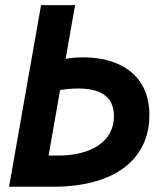

<svg xmlns="http://www.w3.org/2000/svg" viewBox="-20 -713 626 733"><path d="M180.7 0C415.5 0 550.3 -102.1 550.3 -274.4C550.3 -422.4 443.4 -494.1 296.9 -494.1C272 -494.1 250 -491.7 230.5 -488.3L266.6 -693.4H136.7L14.6 0ZM165.5 -119.1 209.5 -369.6C229 -372.6 251.5 -375 274.9 -375C358.4 -376 415 -348.1 415 -269.5C415 -172.9 328.6 -119.1 200.7 -119.1Z"/></svg>

Font: Cascadia Mono PL
Style: Bold Italic
Weight: 700
Italic angle: -10°
Monospace: yes
Designer: Aaron Bell
Foundry: Saja Typeworks
Version: Version 2404.023